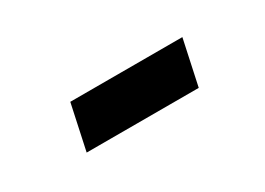

<svg xmlns="http://www.w3.org/2000/svg" viewBox="-18 -556 685 497"><g transform="rotate(-30 325.0 -307.5)"><path d="M178 -375H513L484 -240H149Z"/></g></svg>

Font: Azeret Mono
Style: Bold Italic
Weight: 700
Italic angle: -12°
Designer: Martin Vácha
Foundry: Displaay
Version: Version 1.000; Glyphs 3.0.3, build 3074